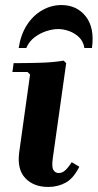

<svg xmlns="http://www.w3.org/2000/svg" viewBox="-20 -730 387 760"><path d="M264 -88 294 -70Q271 -24 240 -7Q209 10 171 10Q113 10 80 -25Q47 -60 56 -127L99 -435L89 -445H29L34 -480Q81 -480 136.5 -481.5Q192 -483 232 -490L242 -480L189 -104Q184 -69 191.5 -57Q199 -45 212 -45Q227 -45 239.5 -57Q252 -69 264 -88ZM84 -540H54Q62 -593 86.5 -631Q111 -669 147 -689.5Q183 -710 223 -710Q284 -710 319.5 -665Q355 -620 344 -540H314Q310 -566 293 -582.5Q276 -599 253.5 -607Q231 -615 210 -615Q189 -615 164 -607Q139 -599 117 -582.5Q95 -566 84 -540Z"/></svg>

Font: Brygada 1918
Style: Italic
Weight: 400
Italic angle: -8°
Designer: Mateusz Machalski | Borys Kosmynka | Przemek Hoffer
Foundry: NIEPODLEGLA 2018
Version: Version 3.006